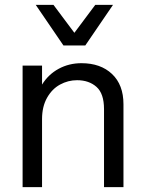

<svg xmlns="http://www.w3.org/2000/svg" viewBox="-20 -770 596 790"><path d="M445 -750 331 -583H241L127 -750H200L286 -635L372 -750ZM488 -341V0H408V-321Q408 -385 377 -412.5Q346 -440 297 -440Q260 -440 227 -422Q194 -404 173.5 -367.5Q153 -331 153 -280V0H73V-500H153V-422Q179 -464 221.5 -487Q264 -510 315 -510Q394 -510 441 -465.5Q488 -421 488 -341Z"/></svg>

Font: CBA Beacon Sans
Style: Regular
Weight: 400
Designer: Wei Huang
Foundry: Wei Huang
Version: Version 1.002